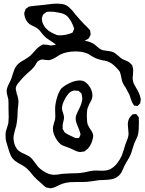

<svg xmlns="http://www.w3.org/2000/svg" viewBox="-20 -970 782 1038"><path d="M724 -235Q721 -227 715.5 -215.5Q710 -204 706 -195Q703 -188 696 -164Q690 -142 685 -132Q681 -122 669 -102Q664 -95 656 -79Q653 -75 646 -58Q640 -44 636 -37Q624 -18 605 -8Q592 -2 578 0Q564 2 542 3Q524 3 516 4Q505 5 483 9L450 13Q441 14 422 14H390Q369 14 358 15Q336 17 315 24L295 33Q293 34 283 39Q273 44 263 46Q257 48 252 48Q251 48 239 45Q233 45 231 44Q222 40 202 20Q176 -2 165 -14L150 -32Q138 -47 135 -49Q122 -64 100 -77Q94 -80 82.5 -86.5Q71 -93 63 -99Q46 -112 37.5 -131Q29 -150 21 -180Q13 -204 11 -217Q10 -224 10 -237Q10 -253 12 -261Q14 -269 18.5 -281.5Q23 -294 25 -303Q27 -323 27 -335L26 -390V-412Q26 -427 25 -434Q23 -441 19.5 -454.5Q16 -468 16 -477Q16 -486 20 -498Q22 -505 28 -516.5Q34 -528 38 -537Q42 -546 44 -553Q46 -560 47 -564Q53 -583 58 -595Q63 -607 72 -618Q84 -632 112 -647Q138 -663 144 -669Q150 -675 155 -680.5Q160 -686 164 -690Q184 -714 200 -723Q209 -729 212 -729Q213 -730 216 -729.5Q219 -729 220 -729Q229 -729 234 -728Q238 -728 245 -726Q252 -724 255 -724Q257 -724 275 -727Q280 -729 285.5 -731Q291 -733 296 -735Q315 -740 339 -742L364 -746Q398 -752 416 -752Q432 -752 452 -747Q474 -742 492 -729Q498 -724 508.5 -715Q519 -706 527 -702Q537 -697 560 -695Q580 -693 589 -689Q601 -685 620 -668Q630 -658 641 -651Q649 -647 661.5 -642Q674 -637 680 -632Q680 -632 688 -624Q695 -618 695 -616Q696 -614 696.5 -610.5Q697 -607 698 -605Q700 -599 700 -588L699 -568Q697 -554 697 -548Q697 -543 699 -531Q701 -522 707 -511Q713 -500 716 -495Q734 -466 739 -443Q741 -437 741 -432Q741 -429 740 -425Q739 -421 739 -418Q738 -417 738.5 -415Q739 -413 738 -412L730 -403Q728 -402 726.5 -400Q725 -398 723 -397H721L713 -399Q712 -399 709 -398.5Q706 -398 705 -399L702 -404L694 -417Q689 -429 686 -439Q682 -453 678 -461Q676 -465 660 -495Q650 -508 645 -520Q639 -531 638 -541Q636 -549 633.5 -562Q631 -575 627 -583Q623 -590 609 -604Q585 -630 561 -638Q547 -643 534 -644Q508 -650 495 -656Q488 -659 477 -666Q466 -673 458 -678Q429 -692 389 -692Q340 -692 306 -675Q300 -672 288 -664Q285 -662 278.5 -658Q272 -654 267 -652Q256 -647 247 -645H241Q230 -645 225 -646Q209 -649 204 -648Q202 -648 200 -647Q198 -646 196 -645L186 -640Q183 -638 181.5 -635.5Q180 -633 179 -632Q176 -627 171 -618.5Q166 -610 161 -605Q154 -596 142 -586Q130 -576 125 -571Q107 -555 89 -533Q73 -515 71 -510Q65 -500 65 -489Q65 -488 68 -476Q69 -465 74 -454Q80 -432 80 -420Q80 -412 78.5 -400Q77 -388 76 -380L74 -335Q72 -312 68 -291L62 -270Q61 -265 57 -250.5Q53 -236 53 -223Q53 -208 58 -192Q63 -176 72 -164Q83 -150 111 -138Q135 -128 145 -119Q153 -112 160.5 -102Q168 -92 170 -89L187 -67Q210 -44 241 -31Q258 -25 272 -25Q279 -25 288.5 -26Q298 -27 303 -28Q307 -29 313 -30Q319 -31 328 -31Q356 -33 371 -33Q400 -33 414 -35Q426 -36 435 -38Q444 -40 450 -41Q465 -45 475 -46Q482 -48 499 -48L531 -47Q568 -47 585 -61Q601 -71 615 -89.5Q629 -108 638 -128Q644 -143 649.5 -161.5Q655 -180 657 -187Q660 -196 667.5 -214Q675 -232 675 -249Q675 -257 673 -273Q671 -289 671 -297Q671 -309 674 -319Q678 -333 691 -346Q697 -352 697 -352Q700 -353 703 -352.5Q706 -352 709 -353Q710 -353 713 -353.5Q716 -354 717 -353Q719 -351 721 -348.5Q723 -346 724 -344Q725 -343 727 -340.5Q729 -338 730 -335Q731 -334 730.5 -330Q730 -326 730 -324Q731 -320 731 -312Q731 -293 730 -272.5Q729 -252 724 -235ZM483 -242 484 -235Q484 -230 479 -210Q468 -174 445 -158L436 -151Q433 -150 425 -150Q419 -148 415 -148Q399 -148 371 -163Q365 -165 353 -171Q345 -174 332 -178.5Q319 -183 311 -188Q295 -200 282 -222Q266 -250 266 -274Q266 -286 271 -301.5Q276 -317 278 -325Q279 -331 279 -343L278 -380Q278 -405 286.5 -436.5Q295 -468 310 -490Q327 -507 356.5 -521Q386 -535 411 -535Q433 -535 445 -523Q462 -510 472 -488Q482 -466 479 -446Q478 -432 465 -412L454 -387Q448 -366 450 -330Q450 -310 454 -297Q456 -292 459 -287.5Q462 -283 464 -278Q466 -275 473.5 -264Q481 -253 483 -242ZM389 -329Q389 -340 393 -350Q397 -360 401.5 -369Q406 -378 408 -382Q422 -409 425 -435Q425 -445 422 -457L420 -465Q418 -468 415.5 -469.5Q413 -471 412 -472Q410 -474 408 -476Q406 -478 404 -479Q401 -480 399 -479.5Q397 -479 395 -479Q387 -481 381 -481Q371 -479 361 -473Q350 -466 335 -442Q315 -408 315 -384Q315 -375 321 -359Q322 -356 324 -348.5Q326 -341 326 -334Q326 -326 322.5 -313Q319 -300 319 -294Q318 -291 318.5 -287.5Q319 -284 319 -283Q319 -281 318.5 -277.5Q318 -274 319 -272Q321 -268 325 -263Q326 -261 327 -258.5Q328 -256 330 -254Q333 -252 335 -250.5Q337 -249 339 -248Q348 -242 360.5 -236.5Q373 -231 377 -229L387 -224Q389 -223 392.5 -223.5Q396 -224 398 -224Q399 -224 402.5 -223.5Q406 -223 407 -224Q408 -225 409.5 -229Q411 -233 412 -234Q415 -240 415 -242V-244Q415 -249 413 -253Q410 -265 403 -281Q389 -311 389 -329ZM422 -746 392 -741Q376 -740 357 -735Q352 -733 336.5 -728Q321 -723 308 -723Q298 -723 293 -725Q285 -727 275.5 -734Q266 -741 263 -743Q256 -748 242.5 -756.5Q229 -765 221 -773Q216 -777 200 -798Q190 -812 176 -820Q171 -824 157.5 -830Q144 -836 138 -841Q117 -859 112 -889L111 -899Q111 -902 112.5 -905Q114 -908 115 -910Q116 -912 116.5 -915.5Q117 -919 118 -921Q122 -925 127 -927L135 -934Q143 -936 148 -936Q157 -938 170 -939Q183 -940 192 -941L220 -944Q266 -951 295 -950Q316 -950 330 -945Q343 -940 352.5 -931.5Q362 -923 370 -914Q378 -905 380 -902Q386 -893 393 -886Q407 -869 437 -837Q453 -823 460 -814Q466 -808 467 -806L469 -792L470 -783Q469 -779 467 -776Q465 -773 464 -771L461 -764Q458 -760 440 -751Q428 -747 422 -746ZM339 -886Q328 -894 316 -897.5Q304 -901 284 -904Q279 -905 271.5 -906Q264 -907 253 -907Q237 -907 231 -905L222 -898Q220 -897 217.5 -895.5Q215 -894 214 -892Q212 -891 210 -883L206 -872L207 -862Q208 -847 218 -831Q235 -802 275 -786Q283 -782 287 -781Q293 -779 306 -779Q320 -779 335 -782Q353 -786 363 -790Q365 -791 367 -791.5Q369 -792 371 -793Q375 -797 377 -806Q378 -807 379.5 -809.5Q381 -812 381 -814Q381 -815 378 -824Q376 -832 364 -855Q359 -863 352.5 -872Q346 -881 339 -886Z"/></svg>

Font: Rubik-Burned
Style: Regular
Weight: 400
Designer: NaN (generative design), Hubert & Fischer (Rubik source font outlines)
Foundry: NaN, Hubert & Fischer
Version: Version 1.000